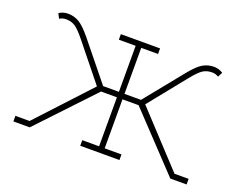

<svg xmlns="http://www.w3.org/2000/svg" viewBox="-90 -694 1060 854"><g transform="rotate(20 439.5 -267.0)"><path d="M36.6 0V-26.4H103.5L332.5 -273.4L193.4 -446.3Q162.6 -484.4 144.5 -495.8Q126.5 -507.3 101.6 -507.3Q84.5 -507.3 71.3 -498.5L59.6 -521Q78.6 -533.7 101.6 -533.7Q129.9 -533.7 153.8 -520Q177.7 -506.3 212.9 -463.4L357.9 -284.2H432.6V-502H353V-528.3H538.6V-502H459V-284.2H537.1L682.1 -463.4Q716.8 -506.3 740.7 -520Q764.6 -533.7 793.5 -533.7Q815.4 -533.7 835.4 -521L823.7 -498.5Q809.6 -507.3 793.5 -507.3Q768.6 -507.3 750.5 -495.8Q732.4 -484.4 701.7 -446.3L561.5 -272L789.6 -26.4H856.4V0H779.3L535.2 -258.3H459V-26.4H538.6V0H353V-26.4H432.6V-258.3H357.4L113.8 0Z"/></g></svg>

Font: Roboto Slab Thin
Style: Regular
Weight: 100
Designer: Google
Version: Version 2.000; ttfautohint (v1.8.1.43-b0c9)